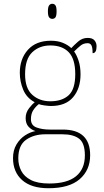

<svg xmlns="http://www.w3.org/2000/svg" viewBox="-20 -758 550 1018"><path d="M237 240Q146 240 97.5 197Q49 154 49 80Q49 39 67 8.5Q85 -22 112.5 -40Q140 -58 168 -63Q146 -70 131 -86.5Q116 -103 116 -132Q116 -161 134 -184Q152 -207 164 -216Q121 -239 103 -282.5Q85 -326 85 -372Q85 -446 128 -494Q171 -542 250 -542Q286 -542 313 -531Q340 -520 358 -503Q372 -518 394 -537.5Q416 -557 445 -557Q470 -557 481 -544Q492 -531 492 -513Q492 -476 471 -476Q471 -505 465 -517Q459 -529 445 -529Q423 -529 407.5 -516.5Q392 -504 373 -485Q387 -466 397 -435Q407 -404 407 -364Q407 -289 367.5 -242.5Q328 -196 250 -196Q238 -196 216 -199Q194 -202 186 -206Q169 -193 156.5 -174Q144 -155 144 -126Q144 -93 174 -82Q204 -71 244 -71H313Q458 -71 458 65Q458 144 402.5 192Q347 240 237 240ZM247 -221Q309 -221 344 -253Q379 -285 379 -365Q379 -445 344.5 -481Q310 -517 247 -517Q189 -517 151 -481Q113 -445 113 -364Q113 -290 151 -255.5Q189 -221 247 -221ZM241 215Q336 215 383 176.5Q430 138 430 66Q430 1 399.5 -22.5Q369 -46 311 -46H220Q160 -46 118.5 -17Q77 12 77 82Q77 117 92.5 147.5Q108 178 144 196.5Q180 215 241 215ZM257 -658Q247 -658 240.5 -666Q234 -674 234 -698Q234 -721 240.5 -729.5Q247 -738 257 -738Q268 -738 274 -729.5Q280 -721 280 -698Q280 -674 274 -666Q268 -658 257 -658Z"/></svg>

Font: Noto Serif Telugu Thin
Style: Regular
Weight: 100
Designer: Jelle Bosma - Monotype Design Team
Foundry: Monotype Imaging Inc.
Version: Version 2.005; ttfautohint (v1.8.4.7-5d5b)